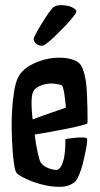

<svg xmlns="http://www.w3.org/2000/svg" viewBox="-20 -745 389 744"><path d="M106.4 -282.2Q122.1 -288.1 142.1 -295.4Q162.1 -302.7 180.7 -309.1Q199.2 -315.4 213.9 -320.3Q228.5 -325.2 235.4 -328.1Q234.4 -338.9 232.9 -353Q231.4 -367.2 229.5 -380.4Q227.5 -393.6 224.6 -403.3Q221.7 -413.1 218.8 -415Q210.9 -418 192.9 -420.4Q174.8 -422.9 155.8 -418.9Q136.7 -415 121.1 -404.3Q105.5 -393.6 103.5 -370.1Q101.6 -354.5 102.5 -331.1Q103.5 -307.6 106.4 -282.2ZM318.4 -266.6Q317.4 -264.6 294.9 -258.8Q272.5 -252.9 241.2 -246.6Q210 -240.2 174.8 -233.9Q139.6 -227.5 114.3 -223.6Q119.1 -184.6 126 -153.8Q132.8 -123 137.7 -115.2Q142.6 -108.4 150.4 -102.5Q157.2 -97.7 167.5 -93.3Q177.7 -88.9 192.4 -86.9Q203.1 -84 212.9 -94.7Q220.7 -104.5 227.1 -128.9Q233.4 -153.3 233.4 -206.1Q263.7 -210.9 280.8 -211.9Q297.9 -212.9 305.7 -211.9Q315.4 -210.9 317.4 -209Q318.4 -206.1 317.4 -194.3Q316.4 -182.6 313 -165.5Q309.6 -148.4 305.2 -128.4Q300.8 -108.4 294.9 -90.3Q289.1 -72.3 282.2 -58.1Q275.4 -43.9 267.6 -38.1Q244.1 -20.5 209 -21Q173.8 -21.5 139.6 -30.8Q105.5 -40 78.1 -53.2Q50.8 -66.4 43.9 -75.2Q39.1 -81.1 35.2 -105Q31.2 -128.9 28.8 -163.1Q26.4 -197.3 25.4 -238.3Q24.4 -279.3 26.9 -318.4Q29.3 -357.4 34.7 -390.6Q40 -423.8 49.8 -444.3Q64.5 -473.6 97.7 -492.2Q130.9 -510.7 168 -517.6Q205.1 -524.4 238.8 -519.5Q272.5 -514.6 289.1 -498Q298.8 -488.3 306.6 -459.5Q314.5 -430.7 316.4 -389.6Q316.4 -385.7 317.4 -367.2Q318.4 -348.6 318.8 -327.6Q319.3 -306.6 319.3 -288.1Q319.3 -269.5 318.4 -266.6ZM257.8 -672.9Q246.1 -658.2 230 -641.6Q213.9 -625 198.2 -609.9Q182.6 -594.7 169.4 -583.5Q156.2 -572.3 149.4 -569.3Q138.7 -564.5 125 -572.3Q111.3 -580.1 110.4 -593.8Q110.4 -597.7 118.2 -612.8Q126 -627.9 136.7 -645.5Q147.5 -663.1 158.2 -679.7Q168.9 -696.3 174.8 -703.1Q181.6 -710.9 183.6 -713.9Q185.5 -716.8 190.4 -718.8Q199.2 -724.6 213.9 -725.1Q228.5 -725.6 243.2 -722.2Q257.8 -718.8 267.6 -711.9Q277.3 -705.1 275.4 -698.2Q274.4 -694.3 268.6 -686.5Q262.7 -678.7 257.8 -672.9Z"/></svg>

Font: Jolly Lodger
Style: Regular
Weight: 400
Designer: Stuart Sandler
Foundry: Font Diner, Inc
Version: Version 1.000